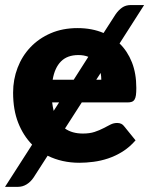

<svg xmlns="http://www.w3.org/2000/svg" viewBox="-26 -638 592 762"><path d="M208.5 -231.5H181Q183.5 -212.5 187 -198ZM324.5 -412.5Q307.5 -419.5 285 -419.5Q241 -419.5 216 -394.2Q191 -369 183 -321.5H266.5ZM376 -321.5Q376 -334.5 373.5 -348.5L356 -321.5ZM298.5 -231.5 232 -128Q260 -108 303 -108Q330 -108 349.5 -114.5Q369 -121 384.2 -129Q399.5 -137 412.2 -143.5Q425 -150 439 -150Q457.5 -150 467 -136.5L512 -81Q488 -53.5 460.2 -36.2Q432.5 -19 403.2 -9.2Q374 0.5 344.8 4.2Q315.5 8 289 8Q220 8 163 -20L107 67Q95.5 84 79.5 93.8Q63.5 103.5 46 103.5H-6L101.5 -64Q66.5 -99.5 46.2 -150.8Q26 -202 26 -270.5Q26 -322.5 43.8 -369Q61.5 -415.5 94.8 -450.5Q128 -485.5 175.2 -506Q222.5 -526.5 282 -526.5Q339 -526.5 385 -507L433 -581.5Q444.5 -598 458.8 -608Q473 -618 494 -618H546L448.5 -465.5Q480 -435 497.5 -390.8Q515 -346.5 515 -289Q515 -271.5 513.5 -260.5Q512 -249.5 508 -243Q504 -236.5 497.2 -234Q490.5 -231.5 480 -231.5Z"/></svg>

Font: Lato ExtraBold
Style: Regular
Weight: 800
Designer: Lukasz Dziedzic with Adam Twardoch and Botio Nikoltchev
Foundry: tyPoland Lukasz Dziedzic
Version: Version 2.015; 2015-08-06; http://www.latofonts.com/